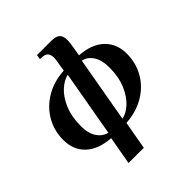

<svg xmlns="http://www.w3.org/2000/svg" viewBox="-225 -813 1157 1157"><g transform="rotate(-45 353.0 -235.0)"><path d="M238 10Q136 3 81 -49Q26 -101 26 -186Q26 -265 63.5 -330Q101 -395 168.5 -435Q236 -475 324 -480L329 -513Q338 -564 338 -575Q338 -603 325 -616.5Q312 -630 281 -630H271L276 -660H396Q436 -660 453 -645Q470 -630 470 -593Q470 -572 454 -480Q556 -473 610.5 -420.5Q665 -368 665 -284Q665 -205 628 -140Q591 -75 523 -35Q455 5 368 10L336 190H206ZM323 -445Q287 -438 249 -404Q211 -370 185.5 -310.5Q160 -251 160 -171Q160 -108 185 -71Q210 -34 249 -25ZM532 -299Q532 -362 507 -400Q482 -438 443 -445L369 -25Q405 -31 443 -65Q481 -99 506.5 -159Q532 -219 532 -299Z"/></g></svg>

Font: Philosopher
Style: Bold Italic
Weight: 700
Italic angle: -10°
Designer: Jovanny Lemonad
Foundry: Jovanny Lemonad
Version: Version 2.000